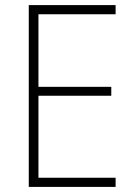

<svg xmlns="http://www.w3.org/2000/svg" viewBox="-20 -734 530 754"><path d="M434 0H93V-714H434V-678H131V-393H417V-358H131V-36H434Z"/></svg>

Font: Noto Sans Kannada SemiCondensed ExtraLight
Style: Regular
Weight: 200
Width: 4
Designer: Jelle Bosma - Monotype Design Team
Foundry: Monotype Imaging Inc.
Version: Version 2.005; ttfautohint (v1.8.4.7-5d5b)